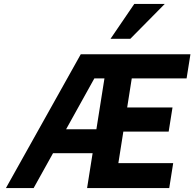

<svg xmlns="http://www.w3.org/2000/svg" viewBox="-20 -950 982 970"><path d="M420 0H835L855 -126H578L603.1 -285H832.1L851.5 -407H622.5L645.7 -554H922.7L942.1 -676H388.1L10 0H150L247.9 -176H447.9ZM507.7 -554 467 -297H314L456.7 -554ZM638.4 -754 812.3 -930H658.3L538.4 -754Z"/></svg>

Font: Fog Sans
Style: It
Weight: 700
Foundry: Intel Corporation
Version: Version 1.00